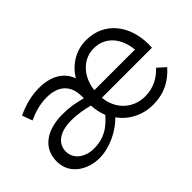

<svg xmlns="http://www.w3.org/2000/svg" viewBox="-80 -814 1112 1112"><g transform="rotate(-45 476.5 -258.0)"><path d="M236 11C322 11 413 -35 468 -92C514 -27 590 12 673 12C771 12 834 -27 886 -85L838 -128C796 -84 746 -55 675 -55C584 -55 504 -118 493 -227H903C904 -239 904 -247 904 -254C904 -406 816 -528 664 -528C579 -528 507 -482 466 -413C440 -487 370 -525 277 -525C206 -525 150 -507 93 -481L116 -418C164 -440 213 -455 269 -455C361 -455 417 -408 417 -315V-299C366 -312 325 -321 264 -321C138 -321 47 -263 47 -152V-150C47 -44 144 11 236 11ZM826 -289H493C504 -389 572 -463 661 -463C763 -463 817 -383 826 -289ZM251 -51C186 -51 125 -89 125 -154V-156C125 -218 181 -260 272 -260C330 -260 378 -250 416 -240C418 -205 425 -173 437 -143C389 -89 341 -51 251 -51Z"/></g></svg>

Font: Mission
Style: Regular
Weight: 400
Version: Version 1.000;FEAKit 1.0